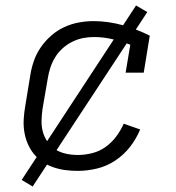

<svg xmlns="http://www.w3.org/2000/svg" viewBox="-20 -615 640 700"><path d="M264 8Q240 8 217.5 5Q195 2 173.5 -5.5Q152 -13 134 -25.5Q116 -38 102.5 -55Q89 -72 80.5 -92.5Q72 -113 68.5 -135.5Q65 -158 66.5 -181.5Q68 -205 72 -228L90 -338Q94 -365 103 -391.5Q112 -418 128 -441.5Q144 -465 166 -484.5Q188 -504 214 -516Q240 -528 267 -533Q294 -538 321 -538Q349 -538 376 -534Q403 -530 428 -523Q453 -516 477.5 -506.5Q502 -497 526 -485L504 -350H438L455 -452Q424 -464 390.5 -472Q357 -480 322 -480Q322 -480 322 -480Q322 -480 322 -480Q302 -480 282 -476Q262 -472 243 -462.5Q224 -453 208 -438.5Q192 -424 181 -406Q170 -388 163.5 -368Q157 -348 154 -328L135 -218Q132 -197 131.5 -175Q131 -153 136.5 -133.5Q142 -114 154 -97Q166 -80 183 -69.5Q200 -59 221 -54.5Q242 -50 264 -50Q289 -50 315.5 -56.5Q342 -63 364.5 -79Q387 -95 403.5 -117Q420 -139 431 -164L491 -143Q477 -109 454 -79.5Q431 -50 400 -29.5Q369 -9 333.5 -0.5Q298 8 264 8ZM99 65 59 41 476 -595 517 -571Z"/></svg>

Font: Iosevka Slab Light Extended
Style: Italic
Weight: 300
Width: 7
Italic angle: -9°
Monospace: yes
Designer: Belleve Invis
Foundry: Belleve Invis
Version: Version 11.1.0; ttfautohint (v1.8.3)